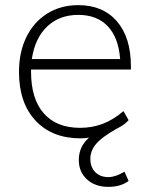

<svg xmlns="http://www.w3.org/2000/svg" viewBox="-20 -532 581 748"><path d="M101 -261V-252Q101 -147 150.5 -90.5Q200 -34 292 -34Q339 -34 380 -49.5Q421 -65 461 -99L481 -64Q473 -55 464 -48Q455 -41 432 -29Q377 2 354.5 28.5Q332 55 332 87Q332 119 351 138.5Q370 158 403 158Q429 158 465 137L481 173Q450 196 402 196Q351 196 319 167Q287 138 287 91Q287 39 327 4Q312 7 294 7Q183 7 118.5 -62Q54 -131 54 -252Q54 -329 83 -388Q112 -447 164.5 -479.5Q217 -512 285 -512Q381 -512 435.5 -449Q490 -386 490 -273V-261ZM104 -302H448Q442 -385 400 -429.5Q358 -474 285 -474Q211 -474 163.5 -428.5Q116 -383 104 -302Z"/></svg>

Font: MuliDisplayVN ExtraLight
Style: Regular
Weight: 200
Designer: Vernon Adams
Foundry: Vernon Adams
Version: Version 2.100